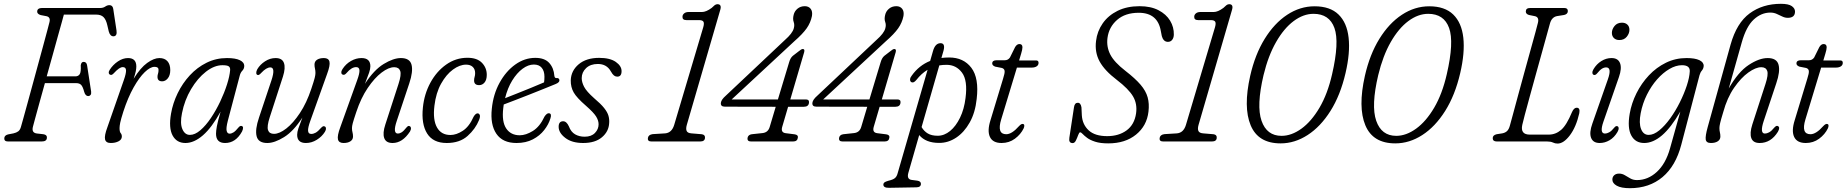

<svg xmlns="http://www.w3.org/2000/svg" viewBox="-20 -742 9685 1007"><path d="M175 -682.5Q176.5 -700 199.5 -700H504.5Q521 -700 531.8 -707.5Q542.5 -715 554 -715Q571 -715 574 -695L591 -582.5Q595.5 -553 576 -551.5Q557.5 -551 550.5 -577L543 -609Q536.5 -638.5 523.2 -652Q510 -665.5 483.5 -665.5H315Q313 -657.5 304.5 -627Q296 -596.5 283.2 -550.8Q270.5 -505 255.5 -450.8Q240.5 -396.5 225 -341.5H375.5Q390.5 -341.5 398 -352.8Q405.5 -364 403.5 -399.5Q406 -417.5 418.5 -417.5Q434.5 -417.5 437 -398L458 -261.5Q459.5 -249.5 454.8 -243.8Q450 -238 443 -238Q428 -238 421.5 -260.5Q414.5 -287 405.8 -296.5Q397 -306 379 -306H215.5Q200 -249.5 186.2 -200.5Q172.5 -151.5 163.8 -118.8Q155 -86 153 -78.5Q144 -46 172.5 -42L207.5 -38Q227 -35 226 -20.5Q226 0 199 0H22Q1.5 0 2.5 -17Q3 -32 22 -37L50.5 -42.5Q66 -46 75.5 -53Q85 -60 89.5 -75.5Q92.5 -85.5 101.5 -118Q110.5 -150.5 123.5 -197.8Q136.5 -245 151.2 -299.2Q166 -353.5 180.8 -407.8Q195.5 -462 208.2 -508.5Q221 -555 229.2 -586.5Q237.5 -618 239.5 -626Q246 -652 224 -657L193 -663Q174 -669 175 -682.5Z M558.5 -350Q551.5 -352 550.5 -359.5Q549.5 -367 555.5 -376Q572.5 -402.5 598.5 -420Q624.5 -437.5 651.5 -437.5Q695 -437.5 695 -393.5Q695 -382 692 -367.5Q689 -353 681 -329Q716.5 -386.5 752 -412Q787.5 -437.5 816 -437.5Q843.5 -437.5 858.2 -421Q873 -404.5 873 -374.5Q873 -347 860.2 -331.2Q847.5 -315.5 830.5 -315.5Q806 -315.5 806 -339Q806 -348 808.8 -355.8Q811.5 -363.5 811.5 -376Q811.5 -391.5 790.5 -391.5Q768 -391.5 739 -363.5Q710 -335.5 680.5 -283Q651 -230.5 627 -157Q614 -116 610.5 -98.5Q607 -81 607 -70Q607 -50.5 613 -43.8Q619 -37 619 -26Q619 -10 602 -1Q585 8 561 8Q535.5 8 531 -11Q526.5 -30 543.5 -75.5L629.5 -322Q642 -357.5 641 -373.8Q640 -390 624 -390Q615 -390 603.8 -382.5Q592.5 -375 575 -356Q565.5 -346.5 558.5 -350Z M1175 -109Q1165 -70 1168.8 -55.5Q1172.5 -41 1184 -41Q1194 -41 1204.8 -47.8Q1215.5 -54.5 1230 -72.5Q1239.5 -84.5 1248.5 -81Q1260.5 -76.5 1249.5 -52.5Q1216.5 8 1160.5 8Q1113 8 1113 -40.5Q1113 -55.5 1117.5 -80.2Q1122 -105 1137 -156.5Q1091 -73 1044.5 -32.5Q998 8 952.5 8Q906.5 8 885.2 -31.5Q864 -71 877 -146Q886.5 -201 911.8 -253Q937 -305 975.5 -346.8Q1014 -388.5 1063.5 -413Q1113 -437.5 1170.5 -437.5Q1215 -437.5 1238.2 -426.2Q1261.5 -415 1261 -395Q1260.5 -381 1251 -371.2Q1241.5 -361.5 1237.5 -345.5ZM934.5 -148.5Q923.5 -95 936.5 -64.8Q949.5 -34.5 976 -34.5Q1002.5 -34.5 1031 -59Q1059.5 -83.5 1086.2 -123.2Q1113 -163 1134.8 -209Q1156.5 -255 1170.5 -298.8Q1184.5 -342.5 1187 -374.5Q1188 -388 1179.8 -394Q1171.5 -400 1146.5 -400Q1104 -400 1060 -365.8Q1016 -331.5 982 -274.2Q948 -217 934.5 -148.5Z M1682.5 -79Q1689 -77 1689.5 -68.5Q1690 -60 1684 -50.5Q1668.5 -25.5 1641.5 -8.8Q1614.5 8 1584.5 8Q1538.5 8 1538.5 -35Q1538.5 -49 1544.8 -68Q1551 -87 1566 -125.5Q1519.5 -53.5 1469.8 -22.8Q1420 8 1382 8Q1335 8 1326 -27.2Q1317 -62.5 1338.5 -125.5L1404 -321.5Q1426 -388.5 1398 -388.5Q1377 -388.5 1350 -359.5Q1337.5 -345.5 1330.5 -349Q1324.5 -351 1324 -359.2Q1323.5 -367.5 1329.5 -379Q1344 -403.5 1370.2 -420.5Q1396.5 -437.5 1425.5 -437.5Q1460 -437.5 1469.2 -411.8Q1478.5 -386 1464 -340.5L1395 -128Q1379 -79 1385.8 -59.5Q1392.5 -40 1417 -40Q1445.5 -40 1481.8 -68.2Q1518 -96.5 1553 -149.2Q1588 -202 1612.5 -275.5Q1626.5 -317 1630.5 -333.2Q1634.5 -349.5 1634.5 -359Q1634.5 -372 1632 -382Q1629.5 -392 1629.5 -403.5Q1629.5 -420 1643 -428.8Q1656.5 -437.5 1679 -437.5Q1703.5 -437.5 1708 -418.5Q1712.5 -399.5 1695.5 -354L1607.5 -108Q1594.5 -72 1595.8 -55.8Q1597 -39.5 1612.5 -39.5Q1623.5 -39.5 1635.5 -46Q1647.5 -52.5 1664.5 -72Q1675.5 -83.5 1682.5 -79Z M1778 -350.5Q1770.5 -352.5 1770.2 -361.5Q1770 -370.5 1776.5 -380Q1794 -407 1820.8 -422.2Q1847.5 -437.5 1876 -437.5Q1922.5 -437.5 1922.5 -394.5Q1922.5 -380.5 1916 -361.2Q1909.5 -342 1894 -302.5Q1941.5 -375.5 1992.5 -406.5Q2043.5 -437.5 2082.5 -437.5Q2129.5 -437.5 2138.5 -402.2Q2147.5 -367 2126.5 -304.5L2061 -108Q2038.5 -41.5 2067 -41.5Q2076 -41.5 2086.5 -48Q2097 -54.5 2112.5 -74Q2121.5 -84.5 2128 -80.5Q2134 -78.5 2135.2 -71Q2136.5 -63.5 2130.5 -52.5Q2091 8 2039 8Q2004.5 8 1995.2 -17.8Q1986 -43.5 2001 -89L2070 -301.5Q2086 -350.5 2079 -370Q2072 -389.5 2047.5 -389.5Q2018.5 -389.5 1981.5 -361.5Q1944.5 -333.5 1908.8 -280.8Q1873 -228 1848.5 -154Q1834.5 -112.5 1830.2 -96.2Q1826 -80 1826 -70.5Q1826 -57.5 1828.8 -47.8Q1831.5 -38 1831.5 -26Q1831.5 -10 1818 -1Q1804.5 8 1782 8Q1757 8 1752.5 -11Q1748 -30 1765 -75.5L1853.5 -322Q1866.5 -357.5 1865.2 -373.8Q1864 -390 1848 -390Q1823.5 -390 1797.5 -359Q1787 -346.5 1778 -350.5Z M2424.5 -403Q2391 -403 2355.8 -377.2Q2320.5 -351.5 2293.5 -303.2Q2266.5 -255 2258.5 -187.5Q2249.5 -113.5 2271.8 -73.8Q2294 -34 2342.5 -34Q2373.5 -34 2407.2 -56Q2441 -78 2464 -130Q2474.5 -147.5 2485 -147.5Q2492 -147.5 2496 -139.5Q2500 -131.5 2492.5 -112.5Q2473.5 -65.5 2432.2 -28.8Q2391 8 2323 8Q2251.5 8 2220.2 -41.8Q2189 -91.5 2198 -178Q2205 -248.5 2237.2 -308Q2269.5 -367.5 2320 -403.2Q2370.5 -439 2431.5 -439Q2482 -439 2507.5 -412.8Q2533 -386.5 2533 -349.5Q2533 -323.5 2521.5 -309.5Q2510 -295.5 2493 -295.5Q2466.5 -295.5 2466.5 -320Q2466.5 -330 2469.2 -338.5Q2472 -347 2472 -358.5Q2472 -379 2459.5 -391Q2447 -403 2424.5 -403Z M2867 -121.5Q2857.5 -89.5 2834.2 -59.8Q2811 -30 2774.5 -11Q2738 8 2689 8Q2616.5 8 2583.5 -40.2Q2550.5 -88.5 2559.5 -172Q2567 -247.5 2600.2 -308Q2633.5 -368.5 2682.5 -403.5Q2731.5 -438.5 2787.5 -438.5Q2836.5 -438.5 2860.5 -412Q2884.5 -385.5 2887.5 -344.5Q2889 -332.5 2897.5 -332.5Q2910 -334.5 2913.5 -324.5Q2917 -310 2893.5 -301Q2865.5 -289.5 2828.2 -274.5Q2791 -259.5 2752.2 -244.2Q2713.5 -229 2679.2 -215.8Q2645 -202.5 2622 -194Q2620.5 -184.5 2619.5 -175Q2611 -104 2635 -68.2Q2659 -32.5 2706 -32.5Q2738 -32.5 2774.8 -55.2Q2811.5 -78 2836 -131Q2848.5 -149.5 2859.5 -148Q2875 -146 2867 -121.5ZM2780 -403.5Q2750.5 -403.5 2720.8 -381.5Q2691 -359.5 2666.5 -319.8Q2642 -280 2629 -227Q2655 -237 2691 -251.5Q2727 -266 2764.8 -281.2Q2802.5 -296.5 2833.5 -310Q2835.5 -322 2835.5 -339.5Q2835.5 -369 2821.5 -386.2Q2807.5 -403.5 2780 -403.5Z M3046.5 -25Q3081.5 -25 3100.5 -44.8Q3119.5 -64.5 3119.5 -90Q3119.5 -110 3106.5 -131Q3093.5 -152 3053 -187.5Q3005 -229 2989 -257Q2973 -285 2973.5 -320.5Q2975 -371 3015 -404.8Q3055 -438.5 3122.5 -438.5Q3179.5 -438.5 3209.8 -417.2Q3240 -396 3240 -369Q3240 -340 3217.5 -340Q3208 -340 3200.2 -346Q3192.5 -352 3183.5 -368Q3162 -406.5 3115.5 -406.5Q3077 -406.5 3054 -384.8Q3031 -363 3031 -332Q3031 -311 3043.5 -286.8Q3056 -262.5 3096 -227Q3131 -197.5 3148.5 -175.5Q3166 -153.5 3171.2 -135Q3176.5 -116.5 3175 -97Q3173 -52.5 3137.2 -22.2Q3101.5 8 3038.5 8Q2979.5 8 2944.8 -18.8Q2910 -45.5 2910 -77Q2910 -106 2933.5 -106Q2951.5 -106 2963.5 -79.5Q2974.5 -50 2996.2 -37.5Q3018 -25 3046.5 -25Z M3580 -636.5Q3558 -636.5 3559.5 -655.5Q3560 -665 3568.5 -672Q3577 -679 3591.5 -679H3661.5Q3683.5 -679 3712.5 -700.5Q3721 -709 3728 -714.5Q3735 -720 3742.5 -720Q3766 -720 3758 -691.5L3582 -86.5Q3576.5 -67 3581.2 -55.5Q3586 -44 3606.5 -42.5L3660.5 -38Q3679 -35.5 3677.5 -19Q3676.5 0 3652.5 0H3396.5Q3375.5 0 3378 -18Q3380.5 -35.5 3403 -38.5L3468.5 -42.5Q3503.5 -45.5 3516 -87L3668.5 -599.5Q3674.5 -620.5 3669.2 -628.5Q3664 -636.5 3646.5 -636.5Z M4118.5 -414.5Q4125 -438 4138 -449L4168.5 -472.5Q4183 -485 4190.5 -485Q4202.5 -485 4197.5 -467.5L4125 -220.5H4206.5Q4225 -220.5 4223 -203.5Q4221 -182 4196 -182H4113.5L4082.5 -76.5Q4074 -47 4100.5 -43.5L4148 -37.5Q4167.5 -34.5 4164.5 -19.5Q4162 0 4139.5 0H3919Q3898.5 0 3900.5 -18Q3903.5 -35.5 3923 -38L3979 -44Q4008.5 -47 4017 -76.5L4048.5 -182L3782 -182.5Q3758 -182.5 3761 -203.5Q3763 -219.5 3787 -240.5L4097.5 -533Q4136 -567 4143 -592.5Q4148.5 -611 4142.8 -626.5Q4137 -642 4142.5 -664Q4147 -683.5 4162.8 -696.5Q4178.5 -709.5 4201 -709.5Q4221 -709.5 4231.8 -695.8Q4242.5 -682 4238.5 -658Q4231.5 -623 4210.8 -593.5Q4190 -564 4146 -525.5L3817.5 -220.5H4060Z M4598.5 -414.5Q4605 -438 4618 -449L4648.5 -472.5Q4663 -485 4670.5 -485Q4682.5 -485 4677.5 -467.5L4605 -220.5H4686.5Q4705 -220.5 4703 -203.5Q4701 -182 4676 -182H4593.5L4562.5 -76.5Q4554 -47 4580.5 -43.5L4628 -37.5Q4647.5 -34.5 4644.5 -19.5Q4642 0 4619.5 0H4399Q4378.5 0 4380.5 -18Q4383.5 -35.5 4403 -38L4459 -44Q4488.5 -47 4497 -76.5L4528.5 -182L4262 -182.5Q4238 -182.5 4241 -203.5Q4243 -219.5 4267 -240.5L4577.5 -533Q4616 -567 4623 -592.5Q4628.5 -611 4622.8 -626.5Q4617 -642 4622.5 -664Q4627 -683.5 4642.8 -696.5Q4658.5 -709.5 4681 -709.5Q4701 -709.5 4711.8 -695.8Q4722.5 -682 4718.5 -658Q4711.5 -623 4690.8 -593.5Q4670 -564 4626 -525.5L4297.5 -220.5H4540Z M4786 -322.5Q4771 -304 4758.5 -312Q4752.5 -316.5 4753.2 -326.2Q4754 -336 4762 -345.5Q4800 -399 4858.5 -422.5L4873 -473Q4884.5 -515.5 4913 -515.5Q4939 -515.5 4928.5 -476L4917.5 -438Q4937 -440.5 4958 -440.5Q5033.5 -440.5 5074.5 -386.5Q5115.5 -332.5 5102.5 -223Q5095 -151.5 5066 -99.8Q5037 -48 4994.8 -20Q4952.5 8 4905 7.5Q4835.5 7.5 4801 -33.5L4744 165Q4735 197.5 4760.5 201.5L4791 205.5Q4810 208.5 4810 222Q4810 240 4786.5 240.5L4642.5 243Q4613 243.5 4613 226Q4613 219.5 4618.2 215Q4623.5 210.5 4639.5 206Q4663.5 200.5 4673.5 192.2Q4683.5 184 4688 166.5L4845 -376Q4812.5 -356.5 4786 -322.5ZM4944.5 -402Q4924.5 -402 4906.5 -399L4813.5 -75.5Q4826 -54 4846 -42Q4866 -30 4898 -30Q4932.5 -30 4963 -55Q4993.5 -80 5015.2 -124.8Q5037 -169.5 5044 -228Q5056 -320 5025.5 -361Q4995 -402 4944.5 -402Z M5235 -385.5 5199.5 -392.5Q5184 -398.5 5184 -409Q5184 -426 5207 -426H5250Q5267 -426 5277 -440.5L5304 -495Q5313.5 -511 5326.5 -511Q5342.5 -511 5342.5 -494Q5342.5 -482.5 5335.5 -460L5325 -425H5414Q5427 -425 5427 -412.5Q5427 -400.5 5417 -394Q5407 -387.5 5391 -387.5H5313.5L5231 -115.5Q5207.5 -38 5257.5 -38Q5287 -38 5324.5 -80.5Q5338 -95 5346.5 -91.5Q5352 -90 5352.2 -83.5Q5352.5 -77 5349 -69Q5333.5 -37 5303 -14.5Q5272.5 8 5233 8Q5187 8 5172 -23.8Q5157 -55.5 5175 -112L5241 -329.5Q5250.5 -358.5 5249 -370Q5247.5 -381.5 5235 -385.5Z M5792.5 10Q5750.5 10 5723.8 1.2Q5697 -7.5 5681.8 -19Q5666.5 -30.5 5658.5 -39.2Q5650.5 -48 5645 -48Q5640 -48 5635 -34Q5630 -20 5623.2 -5.8Q5616.5 8.5 5606 8.5Q5584 8.5 5588.5 -19.5L5613 -180.5Q5616.5 -203 5633 -203Q5648 -203 5652 -179L5654 -137Q5657 -89 5689.8 -58.5Q5722.5 -28 5787 -28Q5847.5 -28 5888.8 -58.2Q5930 -88.5 5938.5 -147.5Q5945.5 -197.5 5922.5 -236.5Q5899.5 -275.5 5837.5 -323Q5773.5 -371.5 5747.2 -419.8Q5721 -468 5728.5 -527Q5734.5 -578 5763.5 -619.5Q5792.5 -661 5841.5 -685.2Q5890.5 -709.5 5957 -709.5Q6015.5 -709.5 6056 -688.5Q6096.5 -667.5 6117 -633.5Q6137.5 -599.5 6136.5 -560Q6136 -543.5 6127.8 -533Q6119.5 -522.5 6105.5 -522.5Q6093 -522.5 6085 -530.8Q6077 -539 6073.5 -552.5L6068.5 -578Q6052.5 -675 5952.5 -675Q5881.5 -675 5838.8 -637.5Q5796 -600 5788.5 -543Q5782.5 -497 5803 -456.5Q5823.5 -416 5883 -370Q5934 -330.5 5962 -297.8Q5990 -265 5999.2 -231.5Q6008.5 -198 6003.5 -156.5Q5995 -82 5938.2 -36Q5881.5 10 5792.5 10Z M6264 -636.5Q6242 -636.5 6243.5 -655.5Q6244 -665 6252.5 -672Q6261 -679 6275.5 -679H6345.5Q6367.5 -679 6396.5 -700.5Q6405 -709 6412 -714.5Q6419 -720 6426.5 -720Q6450 -720 6442 -691.5L6266 -86.5Q6260.5 -67 6265.2 -55.5Q6270 -44 6290.5 -42.5L6344.5 -38Q6363 -35.5 6361.5 -19Q6360.5 0 6336.5 0H6080.5Q6059.5 0 6062 -18Q6064.5 -35.5 6087 -38.5L6152.5 -42.5Q6187.5 -45.5 6200 -87L6352.5 -599.5Q6358.5 -620.5 6353.2 -628.5Q6348 -636.5 6330.5 -636.5Z M6874.5 -709Q6956 -709 7000.2 -666Q7044.5 -623 7053.2 -544.2Q7062 -465.5 7037 -358.5Q7010 -242.5 6958 -160Q6906 -77.5 6838.2 -33.8Q6770.5 10 6696.5 10Q6579 10 6539.5 -84.8Q6500 -179.5 6537 -344Q6562.5 -456.5 6613 -538.2Q6663.5 -620 6731 -664.5Q6798.5 -709 6874.5 -709ZM6966.5 -352.5Q7005.5 -521 6978.8 -595.2Q6952 -669.5 6869 -669.5Q6816 -669.5 6765 -631.5Q6714 -593.5 6672.8 -521.5Q6631.5 -449.5 6607 -348Q6569 -187.5 6596.5 -108.5Q6624 -29.5 6701.5 -29.5Q6753.5 -29.5 6805.8 -67.2Q6858 -105 6900.5 -177.2Q6943 -249.5 6966.5 -352.5Z M7476 -709Q7557.5 -709 7601.8 -666Q7646 -623 7654.8 -544.2Q7663.5 -465.5 7638.5 -358.5Q7611.5 -242.5 7559.5 -160Q7507.5 -77.5 7439.8 -33.8Q7372 10 7298 10Q7180.5 10 7141 -84.8Q7101.5 -179.5 7138.5 -344Q7164 -456.5 7214.5 -538.2Q7265 -620 7332.5 -664.5Q7400 -709 7476 -709ZM7568 -352.5Q7607 -521 7580.2 -595.2Q7553.5 -669.5 7470.5 -669.5Q7417.5 -669.5 7366.5 -631.5Q7315.5 -593.5 7274.2 -521.5Q7233 -449.5 7208.5 -348Q7170.5 -187.5 7198 -108.5Q7225.5 -29.5 7303 -29.5Q7355 -29.5 7407.2 -67.2Q7459.5 -105 7502 -177.2Q7544.5 -249.5 7568 -352.5Z M8094 0H7830.5Q7809 0 7809 -17.5Q7809 -33 7829.5 -38L7858.5 -42.5Q7875 -45.5 7884.8 -55.2Q7894.5 -65 7899.5 -85Q7903.5 -99.5 7914.8 -141Q7926 -182.5 7941.5 -239.8Q7957 -297 7974 -358.8Q7991 -420.5 8006.5 -476.5Q8022 -532.5 8032.8 -571.8Q8043.5 -611 8046 -622Q8053.5 -651.5 8031 -657L7999 -663.5Q7982.5 -668.5 7982.5 -681.5Q7982.5 -700 8005 -700H8185Q8203 -700 8203 -684Q8203 -668 8183.5 -663.5L8146 -657.5Q8118 -652 8109 -618Q8105.5 -605.5 8094.5 -565.5Q8083.5 -525.5 8068 -469.8Q8052.5 -414 8035.5 -352.8Q8018.5 -291.5 8003.2 -235.5Q7988 -179.5 7977.2 -139.5Q7966.5 -99.5 7964 -87Q7953 -36 8003.5 -36H8103Q8139 -36 8167.8 -60.8Q8196.5 -85.5 8225 -154.5Q8235 -177 8249.5 -177Q8268.5 -177 8263 -148Q8246.5 -76 8213.8 -32.5Q8181 11 8149 11Q8136 11 8124.8 5.5Q8113.5 0 8094 0Z M8473 -532Q8455.5 -532 8444.8 -542.2Q8434 -552.5 8434 -569.5Q8434 -588.5 8448 -605.8Q8462 -623 8487 -623Q8504.5 -623 8515.2 -613Q8526 -603 8526 -585.5Q8526 -566.5 8512 -549.2Q8498 -532 8473 -532ZM8389.5 -103.5Q8368 -41.5 8398 -41.5Q8407.5 -41.5 8419.8 -48Q8432 -54.5 8446 -72Q8455 -83.5 8463 -80Q8469 -78 8469.5 -69.8Q8470 -61.5 8463.5 -50Q8446.5 -21 8421.8 -6.5Q8397 8 8370 8Q8335.5 8 8325 -19Q8314.5 -46 8331.5 -93.5L8413 -326Q8435 -388.5 8404 -388.5Q8392.5 -388.5 8381.5 -381.5Q8370.5 -374.5 8355.5 -356Q8346.5 -346 8338.5 -349.5Q8332.5 -351.5 8331.8 -359.8Q8331 -368 8337.5 -379Q8353.5 -406 8378.8 -421.8Q8404 -437.5 8432 -437.5Q8466.5 -437.5 8476.8 -410.5Q8487 -383.5 8471 -338Z M8798 17Q8769 128.5 8699.5 186.8Q8630 245 8528.5 245Q8482.5 245 8459.5 232Q8436.5 219 8436.5 200Q8436.5 186 8446 177.2Q8455.5 168.5 8472 168.5Q8488 168.5 8502 177Q8516 185.5 8531 194Q8546 202.5 8565.5 202.5Q8623 202.5 8669.8 159.5Q8716.5 116.5 8739 36L8793 -157Q8744 -72.5 8697 -32.2Q8650 8 8603.5 8Q8557 8 8535.8 -31.5Q8514.5 -71 8527.5 -146Q8537 -201 8563 -253Q8589 -305 8628.2 -346.8Q8667.5 -388.5 8717.5 -413Q8767.5 -437.5 8825.5 -437.5Q8869.5 -437.5 8892.8 -426.5Q8916 -415.5 8915.5 -396Q8914.5 -382 8906 -372Q8897.5 -362 8893.5 -347ZM8585 -148Q8575 -96.5 8587 -65.5Q8599 -34.5 8627 -34.5Q8653.5 -34.5 8682.8 -58.5Q8712 -82.5 8739.8 -121Q8767.5 -159.5 8790 -204.5Q8812.5 -249.5 8826.8 -292.8Q8841 -336 8842.5 -368Q8844 -400 8801.5 -400Q8769.5 -400 8735.8 -380.2Q8702 -360.5 8671.2 -325.8Q8640.5 -291 8617.8 -245.5Q8595 -200 8585 -148Z M9018 -154Q9005.5 -113 9001.8 -96.5Q8998 -80 8998 -70.5Q8998 -57.5 9000.5 -47.8Q9003 -38 9003 -26Q9003 -10 8989.5 -1Q8976 8 8953.5 8Q8929 8 8926.2 -10.2Q8923.5 -28.5 8936.5 -75.5L9056.5 -508Q9088.5 -622 9156.8 -672Q9225 -722 9320.5 -722Q9360.5 -722 9377.5 -710Q9394.5 -698 9394.5 -681.5Q9394.5 -648.5 9356.5 -648.5Q9341.5 -648.5 9327.5 -655.5Q9313.5 -662.5 9298.2 -669.2Q9283 -676 9265 -676Q9217.5 -676 9178 -639.5Q9138.5 -603 9115 -519L9047 -278Q9096.5 -365 9151.5 -401.2Q9206.5 -437.5 9251 -437.5Q9299 -437.5 9308.2 -402.2Q9317.5 -367 9296 -304.5L9230.5 -108Q9208.5 -41.5 9236.5 -41.5Q9246.5 -41.5 9258.8 -48Q9271 -54.5 9286 -73Q9297 -85 9304 -81Q9318.5 -75 9304.5 -50.5Q9268 8 9209 8Q9174.5 8 9165.2 -17.8Q9156 -43.5 9170.5 -89L9239.5 -301.5Q9255.5 -350.5 9248.8 -370Q9242 -389.5 9217.5 -389.5Q9188.5 -389.5 9149.8 -361.8Q9111 -334 9074.8 -281.5Q9038.5 -229 9018 -154Z M9453 -385.5 9417.5 -392.5Q9402 -398.5 9402 -409Q9402 -426 9425 -426H9468Q9485 -426 9495 -440.5L9522 -495Q9531.5 -511 9544.5 -511Q9560.5 -511 9560.5 -494Q9560.5 -482.5 9553.5 -460L9543 -425H9632Q9645 -425 9645 -412.5Q9645 -400.5 9635 -394Q9625 -387.5 9609 -387.5H9531.5L9449 -115.5Q9425.5 -38 9475.5 -38Q9505 -38 9542.5 -80.5Q9556 -95 9564.5 -91.5Q9570 -90 9570.2 -83.5Q9570.5 -77 9567 -69Q9551.5 -37 9521 -14.5Q9490.5 8 9451 8Q9405 8 9390 -23.8Q9375 -55.5 9393 -112L9459 -329.5Q9468.5 -358.5 9467 -370Q9465.5 -381.5 9453 -385.5Z"/></svg>

Font: Fraunces 144pt S100 Light
Style: Italic
Weight: 300
Italic angle: -16°
Version: Version 1.000; ttfautohint (v1.8.3)